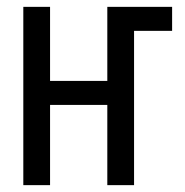

<svg xmlns="http://www.w3.org/2000/svg" viewBox="-20 -540 540 560"><path d="M48 0V-520H126V-304H293V-520H482V-450H371V0H293V-234H126V0Z"/></svg>

Font: Iosevka Fuck
Style: Regular
Weight: 400
Monospace: yes
Designer: Belleve Invis
Foundry: Belleve Invis
Version: Version 28.0.7; ttfautohint (v1.8.3)